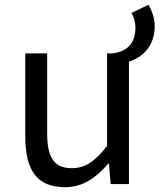

<svg xmlns="http://www.w3.org/2000/svg" viewBox="-20 -765 663 798"><path d="M597 -745 526 -711C537 -694 543 -671 543 -651C543 -577 501 -551 449 -543H425V-158C373 -93 334 -66 278 -66C206 -66 176 -109 176 -210V-543H85V-199C85 -58 133 13 250 13C325 13 379 -26 430 -85H433L440 0H516V-509C568 -525 623 -569 623 -657C623 -689 612 -720 597 -745Z"/></svg>

Font: Spoqa Han Sans Neo
Style: Regular
Weight: 400
Designer: [Spoqa Han Sans Neo] Dong-huui Kim ___ Younghwa Kang ___ Yujin Lee ___ [Noto Sans] Ryoko NISHIZUKA ____ (kana & ideograp
Foundry: Spoqa (http://www.spoqa-han-sans.com)
Version: Version 1.100;hotconv 1.0.109;makeotfexe 2.5.65596